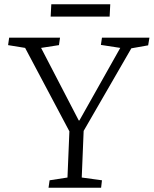

<svg xmlns="http://www.w3.org/2000/svg" viewBox="-20 -882 722 902"><path d="M350 -316H353L545 -657L454 -671L459 -705H682L676 -669L597 -655L373 -267L364 -48L459 -35L455 0H208L213 -35L297 -48L306 -265L98 -657L18 -670L23 -705H262L257 -670L173 -657ZM221 -862H498L495 -804H218Z"/></svg>

Font: Literata 24pt Light
Style: Italic
Weight: 300
Italic angle: -2°
Designer: Latin by Veronika Burian and Jose Scaglione. Greek by Irene Vlachou. Cyrillic by Vera Evstafieva
Foundry: TypeTogether
Version: Version 3.103;gftools[0.9.29]